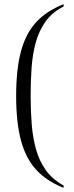

<svg xmlns="http://www.w3.org/2000/svg" viewBox="-20 -773 355 915"><path d="M283 122Q202 90 152.5 36Q103 -18 80 -103.5Q57 -189 57 -316Q57 -443 80 -528.5Q103 -614 152.5 -667.5Q202 -721 283 -753V-742Q229 -715 197.5 -671Q166 -627 150.5 -571Q135 -515 130.5 -450Q126 -385 126 -316Q126 -247 131 -182.5Q136 -118 151.5 -62Q167 -6 198.5 38Q230 82 283 111Z"/></svg>

Font: Noto Serif Display Light
Style: Regular
Weight: 300
Designer: Monotype Design Team
Foundry: Monotype Imaging Inc.
Version: Version 2.009